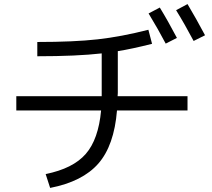

<svg xmlns="http://www.w3.org/2000/svg" viewBox="-20 -869 1040 942"><path d="M163 -663Q343 -663 459 -676Q575 -689 708 -723L726 -654Q627 -629 558 -618V-413Q558 -410 557.5 -404.5Q557 -399 557 -397H900V-327H554Q540 -155 462.5 -66.5Q385 22 226 53L204 -15Q338 -42 400.5 -113.5Q463 -185 476 -327H60V-397H479V-413V-607Q356 -593 163 -593ZM709 -803 764 -832Q805 -765 848 -683L793 -655Q757 -724 709 -803ZM844 -819 900 -849Q940 -782 986 -696L930 -668Q886 -751 844 -819Z"/></svg>

Font: Mplus 1p
Style: Regular
Weight: 400
Version: Version 1.061